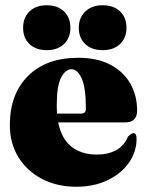

<svg xmlns="http://www.w3.org/2000/svg" viewBox="-20 -699 562 731"><path d="M502 -278Q502 -233 456.5 -233H201.5Q214.5 -169.5 252.8 -140Q291 -110.5 348.5 -110.5Q392 -110.5 422.5 -127.5Q453 -144.5 467 -178.5Q480.5 -192 488 -192Q500 -192 500 -171.5Q500 -121 470.5 -79.2Q441 -37.5 389.2 -12.8Q337.5 12 270 12Q197.5 12 140.5 -17.5Q83.5 -47 50.5 -100Q17.5 -153 17.5 -223Q17.5 -341 86.8 -410Q156 -479 278 -479Q350 -479 400 -452.8Q450 -426.5 476 -381Q502 -335.5 502 -278ZM196 -296.5Q196 -281 197 -266.5H288.5Q307 -266.5 307 -285.5Q307 -366 290.8 -400.8Q274.5 -435.5 252.5 -435.5Q229.5 -435.5 212.8 -404Q196 -372.5 196 -296.5ZM158 -508Q117 -508 92.5 -531Q68 -554 68 -593Q68 -632.5 92.5 -655.8Q117 -679 158 -679Q199 -679 223.5 -655.8Q248 -632.5 248 -593Q248 -554.5 223.5 -531.2Q199 -508 158 -508ZM370.5 -508Q329.5 -508 304.8 -531Q280 -554 280 -593Q280 -632 305 -655.5Q330 -679 370.5 -679Q412.5 -679 437 -655.8Q461.5 -632.5 461.5 -593Q461.5 -554.5 437 -531.2Q412.5 -508 370.5 -508Z"/></svg>

Font: Fraunces 72pt Black
Style: Regular
Weight: 900
Version: Version 1.000;[0bf87f6ff]